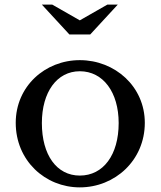

<svg xmlns="http://www.w3.org/2000/svg" viewBox="-20 -800 694 830"><path d="M325 -540C175 -540 48 -427 48 -269C48 -106 175 10 325 10C477 10 606 -107 606 -269C606 -426 477 -540 325 -540ZM325 -492C426 -492 493 -401 493 -268C493 -131 427 -41 325 -41C225 -41 161 -130 161 -268C161 -402 226 -492 325 -492ZM370 -651 489 -780H444L325 -712L206 -780H161L280 -651Z"/></svg>

Font: Libre Baskerville
Style: Regular
Weight: 400
Designer: Pablo Impallari, Rodrigo Fuenzalida
Foundry: Pablo Impallari, Rodrigo Fuenzalida
Version: Version 1.051;Glyphs 3.2.3 (3260)